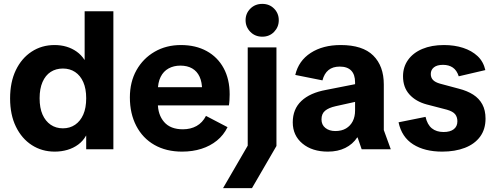

<svg xmlns="http://www.w3.org/2000/svg" viewBox="-20 -769 2542 989"><path d="M262 12Q196 12 144 -21.5Q92 -55 62 -116.5Q32 -178 32 -262Q32 -346 61.5 -407.5Q91 -469 143 -503Q195 -537 261 -537Q294 -537 322.5 -528.5Q351 -520 375 -503Q399 -486 415 -461H416V-711H564V0H424V-70H423Q408 -43 383 -24.5Q358 -6 327 3Q296 12 262 12ZM304 -108Q340 -108 367 -126.5Q394 -145 409 -179Q424 -213 424 -263Q424 -312 409 -346Q394 -380 367 -398Q340 -416 304 -416Q268 -416 241 -398.5Q214 -381 199 -346.5Q184 -312 184 -263Q184 -213 199 -179Q214 -145 241 -126.5Q268 -108 304 -108Z M918 12Q836 12 775.5 -22.5Q715 -57 682 -120.5Q649 -184 649 -267Q649 -347 683 -407.5Q717 -468 776.5 -502.5Q836 -537 912 -537Q988 -537 1044.5 -506Q1101 -475 1132 -418Q1163 -361 1163 -283Q1163 -269 1162 -252.5Q1161 -236 1159 -226H719V-320H1064L1021 -305Q1021 -346 1008 -374Q995 -402 970 -416.5Q945 -431 909 -431Q875 -431 848.5 -416.5Q822 -402 807.5 -373Q793 -344 793 -301V-238Q793 -178 825.5 -140.5Q858 -103 922 -103Q962 -103 992.5 -120Q1023 -137 1041 -172L1152 -114Q1132 -73 1097.5 -45Q1063 -17 1017.5 -2.5Q972 12 918 12Z M1129 200 1291 -79 1256 53V-525H1404V-17L1278 200ZM1331 -580Q1294 -580 1269.5 -605Q1245 -630 1245 -665Q1245 -700 1269.5 -724.5Q1294 -749 1331 -749Q1368 -749 1392 -724.5Q1416 -700 1416 -665Q1416 -630 1392 -605Q1368 -580 1331 -580Z M1669 12Q1588 12 1538 -29.5Q1488 -71 1488 -139Q1488 -207 1532.5 -249Q1577 -291 1660 -306L1858 -345V-255L1709 -222Q1673 -214 1654.5 -198.5Q1636 -183 1636 -154Q1636 -126 1656 -110Q1676 -94 1707 -94Q1740 -94 1762.5 -107.5Q1785 -121 1797 -144.5Q1809 -168 1809 -200V-345Q1809 -385 1789 -405.5Q1769 -426 1730 -426Q1694 -426 1672 -408Q1650 -390 1641 -355L1501 -383Q1518 -456 1580.5 -496.5Q1643 -537 1735 -537Q1848 -537 1902.5 -483Q1957 -429 1957 -334V-99L1993 0H1843L1822 -61H1820Q1797 -26 1758.5 -7Q1720 12 1669 12Z M2258 12Q2167 12 2108 -25.5Q2049 -63 2033 -139L2172 -167Q2181 -127 2204.5 -108Q2228 -89 2265 -89Q2299 -89 2317.5 -103.5Q2336 -118 2336 -144Q2336 -166 2324.5 -180.5Q2313 -195 2282 -204L2178 -231Q2122 -246 2089 -282.5Q2056 -319 2056 -376Q2056 -424 2082 -460.5Q2108 -497 2155.5 -517Q2203 -537 2267 -537Q2321 -537 2365.5 -522.5Q2410 -508 2440 -480Q2470 -452 2480 -408L2343 -376Q2333 -407 2312.5 -421Q2292 -435 2262 -435Q2231 -435 2215 -422Q2199 -409 2199 -388Q2199 -369 2210.5 -357Q2222 -345 2247 -338L2344 -312Q2387 -301 2417.5 -281.5Q2448 -262 2464.5 -231.5Q2481 -201 2481 -158Q2481 -103 2453 -65Q2425 -27 2374.5 -7.5Q2324 12 2258 12Z"/></svg>

Font: TikTok Sans 24pt
Style: Bold
Weight: 700
Version: Version 4.000